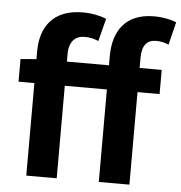

<svg xmlns="http://www.w3.org/2000/svg" viewBox="-56 -865 865 918"><g transform="rotate(5 377.0 -406.0)"><path d="M28 -444H104V0H250V-444H452V0H599V-444H705V-560H599V-608C599 -670 624 -696 667 -696C686 -696 707 -692 727 -683L754 -793C729 -803 691 -812 647 -812C507 -812 452 -721 452 -605V-560H250V-598C250 -656 280 -685 323 -685C352 -685 371 -680 391 -671L419 -780C391 -792 350 -801 306 -801C163 -801 104 -713 104 -598V-559L28 -553Z"/></g></svg>

Font: Noto Sans Mono CJK HK
Style: Bold
Weight: 700
Designer: Ryoko NISHIZUKA 西塚涼子 (kana, bopomofo & ideographs); Paul D. Hunt (Latin, Greek & Cyrillic); Sandoll Communications 산돌커뮤니
Foundry: Adobe
Version: Version 2.004;hotconv 1.0.118;makeotfexe 2.5.65603